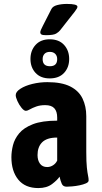

<svg xmlns="http://www.w3.org/2000/svg" viewBox="-20 -949 521 977"><path d="M175 8Q108 8 73 -35Q38 -78 38 -149Q38 -178 46 -210Q54 -242 77.5 -270.5Q101 -299 147.5 -317Q194 -335 271 -335V-351Q271 -382 256.5 -398Q242 -414 210 -414Q184 -414 164.5 -407Q145 -400 132 -392.5Q119 -385 112 -385Q102 -385 89.5 -400.5Q77 -416 68.5 -435Q60 -454 60 -465Q60 -482 84 -497.5Q108 -513 145 -522Q182 -531 221 -531Q294 -531 337.5 -509Q381 -487 400 -447.5Q419 -408 419 -358V-176Q419 -124 422 -96.5Q425 -69 428 -55.5Q431 -42 431 -31Q431 -22 417.5 -16Q404 -10 384.5 -6Q365 -2 346.5 -0.5Q328 1 319 1Q301 1 294.5 -13.5Q288 -28 283 -50Q272 -33 245 -12.5Q218 8 175 8ZM220 -99Q236 -99 250 -108Q264 -117 271 -132V-249Q243 -249 224 -242.5Q205 -236 193.5 -224Q182 -212 176.5 -196Q171 -180 171 -160Q171 -133 183.5 -116Q196 -99 220 -99ZM232.9 -550Q187 -550 161 -578Q135 -606 135 -649Q135 -692 161 -720.5Q187 -749 232.9 -749Q280 -749 306 -720.5Q332 -692 332 -649Q332 -606 306 -578Q280 -550 232.9 -550ZM234 -612Q271 -612 271 -648.1Q271 -665 261 -675Q251.1 -685 233.5 -685Q216 -685 206.5 -675Q197 -665 197 -648Q197 -612 234 -612ZM214 -770Q197 -770 191 -773.5Q185 -777 185 -785Q185 -793 198 -817.5Q211 -842 241 -902Q248 -917 270.5 -923Q293 -929 320 -929Q374 -929 374 -915Q374 -911 371.5 -906Q369 -901 361 -890.5Q353 -880 335 -857.5Q317 -835 286 -795Q279 -786 265.5 -778Q252 -770 214 -770Z"/></svg>

Font: Asap Condensed VF Beta
Style: Regular
Weight: 400
Designer: Pablo Cosgaya
Foundry: Omnibus-Type
Version: Version 1.008